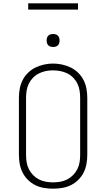

<svg xmlns="http://www.w3.org/2000/svg" viewBox="-20 -1129 640 1157"><path d="M300 8Q273 8 245.5 3.5Q218 -1 193.5 -13Q169 -25 149 -44.5Q129 -64 116.5 -88.5Q104 -113 99 -140.5Q94 -168 94 -195V-540Q94 -567 99 -594.5Q104 -622 116.5 -646.5Q129 -671 149 -690.5Q169 -710 193.5 -722Q218 -734 245.5 -740Q273 -746 300 -746Q327 -746 354.5 -740Q382 -734 406.5 -722Q431 -710 451 -690.5Q471 -671 483.5 -646.5Q496 -622 501 -594.5Q506 -567 506 -540V-195Q506 -168 501 -140.5Q496 -113 483.5 -88.5Q471 -64 451 -44.5Q431 -25 406.5 -13Q382 -1 354.5 3.5Q327 8 300 8ZM300 -30Q322 -30 344 -34Q366 -38 385.5 -48Q405 -58 420.5 -74Q436 -90 446 -109.5Q456 -129 459.5 -151Q463 -173 463 -195V-540Q463 -562 459.5 -584Q456 -606 446 -626Q436 -646 420 -662Q404 -678 384 -687.5Q364 -697 342 -701Q320 -705 298 -705Q276 -705 254.5 -700.5Q233 -696 213.5 -686Q194 -676 178.5 -660Q163 -644 153.5 -624.5Q144 -605 140.5 -583.5Q137 -562 137 -540V-195Q137 -173 140.5 -151Q144 -129 154 -109.5Q164 -90 179.5 -74Q195 -58 214.5 -48Q234 -38 256 -34Q278 -30 300 -30ZM300 -846Q292 -846 284.5 -848Q277 -850 271 -856Q265 -862 263 -869.5Q261 -877 261 -885Q261 -893 263 -900.5Q265 -908 271 -914Q277 -920 284.5 -922Q292 -924 300 -924Q308 -924 315.5 -922Q323 -920 329 -914Q335 -908 337 -900.5Q339 -893 339 -885Q339 -877 337 -869.5Q335 -862 329 -856Q323 -850 315.5 -848Q308 -846 300 -846ZM450 -1071H150V-1109H450Z"/></svg>

Font: Iosevka Slab XLtEx
Style: Regular
Weight: 200
Width: 7
Monospace: yes
Designer: Belleve Invis
Foundry: Belleve Invis
Version: Version 11.1.0; ttfautohint (v1.8.3)